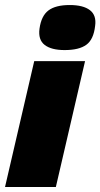

<svg xmlns="http://www.w3.org/2000/svg" viewBox="-30 -743 399 763"><path d="M227 -544Q174 -544 147.5 -564.5Q121 -585 127 -629Q134 -680 162.5 -701.5Q191 -723 247 -723Q301 -723 327.5 -702.5Q354 -682 348 -640Q342 -586 313 -565Q284 -544 227 -544ZM308 -500 192 0H-10L106 -500Z"/></svg>

Font: Elaine Sans ExtraBold
Style: Italic
Weight: 800
Italic angle: -13°
Designer: Wei Huang
Foundry: Wei Huang
Version: Version 2.001;December 24, 2019;FontCreator 12.0.0.2547 64-b